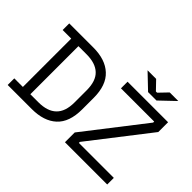

<svg xmlns="http://www.w3.org/2000/svg" viewBox="-160 -1212 1544 1544"><g transform="rotate(45 612.5 -439.5)"><path d="M46.9 0Q46.9 -18.6 46.9 -75.2Q71.3 -75.2 144.5 -75.2Q144.5 -212.9 144.5 -625Q120.1 -625 46.9 -625Q46.9 -643.6 46.9 -700.2Q115.2 -700.2 320.3 -700.2Q458 -700.2 533.2 -629.9Q609.4 -559.6 609.4 -415Q609.4 -372.1 609.4 -285.2Q609.4 -138.7 533.2 -69.3Q458 0 320.3 0Q228.5 0 46.9 0ZM228.5 -76.2Q252 -76.2 320.3 -76.2Q421.9 -76.2 473.6 -126Q526.4 -175.8 526.4 -281.2Q526.4 -327.1 526.4 -418Q526.4 -525.4 473.6 -574.2Q421.9 -623 320.3 -623Q290 -623 228.5 -623Q228.5 -486.3 228.5 -76.2ZM698.2 0Q698.2 -27.3 698.2 -111.3Q795.9 -236.3 1087.9 -613.3Q1087.9 -616.2 1087.9 -625Q993.2 -625 710 -625Q710 -643.6 710 -700.2Q825.2 -700.2 1170.9 -700.2Q1170.9 -671.9 1170.9 -588.9Q1073.2 -463.9 781.2 -86.9Q781.2 -84 781.2 -75.2Q880.9 -75.2 1178.7 -75.2Q1178.7 -56.6 1178.7 0Q1058.6 0 698.2 0ZM885.7 -757.8Q854.5 -788.1 758.8 -878.9Q783.2 -878.9 856.4 -878.9Q874 -860.4 926.8 -805.7Q930.7 -805.7 940.4 -805.7Q958 -824.2 1010.7 -878.9Q1035.2 -878.9 1108.4 -878.9Q1076.2 -848.6 981.4 -757.8Q957 -757.8 885.7 -757.8Z"/></g></svg>

Font: Kadena Space Grotesk
Style: Regular
Weight: 400
Designer: Florian Karsten
Version: Version 2.000